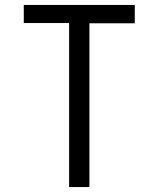

<svg xmlns="http://www.w3.org/2000/svg" viewBox="-20 -755 640 775"><path d="M259 0V-662H76V-735H524V-661H341V0Z"/></svg>

Font: Iosevka Mono
Style: Regular
Weight: 400
Designer: Belleve Invis
Foundry: Belleve Invis
Version: Version 11.1.1